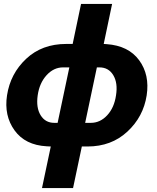

<svg xmlns="http://www.w3.org/2000/svg" viewBox="-20 -750 805 983"><path d="M195 213 240 0 219 -1Q109 -7 54.5 -82.5Q0 -158 16 -262Q33 -373 114 -449Q195 -525 319 -525H352L395 -730H554L511 -525L526 -524Q638 -516 692.5 -441.5Q747 -367 731 -262Q714 -152 632 -76Q550 0 428 0H399L354 213ZM258 -121H275L335 -405H303Q255 -405 218.5 -365Q182 -325 173 -262Q164 -199 188 -160Q212 -121 258 -121ZM416 -121H445Q493 -121 529 -160Q565 -199 574 -262Q584 -325 560 -365Q536 -405 489 -405H476Z"/></svg>

Font: Raleway-v4020 ExtraBold
Style: Italic
Weight: 800
Italic angle: -12°
Designer: Matt McInerney, Pablo Impallari, Rodrigo Fuenzalida
Foundry: Matt McInerney, Pablo Impallari, Rodrigo Fuenzalida
Version: Version 4.020;PS 004.020;hotconv 1.0.88;makeotf.lib2.5.64775